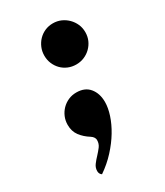

<svg xmlns="http://www.w3.org/2000/svg" viewBox="-139 -472 554 644"><g transform="rotate(-30 138.0 -150.5)"><path d="M252.9 -331.1Q252.9 -314.5 246.6 -300Q240.2 -285.6 229.2 -274.9Q218.3 -264.2 203.9 -258.1Q189.5 -252 172.9 -252Q156.2 -252 141.8 -258.1Q127.4 -264.2 116.9 -274.9Q106.4 -285.6 100.3 -300Q94.2 -314.5 94.2 -331.1Q94.2 -347.7 100.3 -362.1Q106.4 -376.5 116.9 -387.5Q127.4 -398.4 141.8 -404.8Q156.2 -411.1 172.9 -411.1Q189.5 -411.1 203.9 -404.8Q218.3 -398.4 229.2 -387.5Q240.2 -376.5 246.6 -362.1Q252.9 -347.7 252.9 -331.1ZM63 109.9Q54.2 104 54.2 92.8Q54.2 79.6 62.3 68.8Q70.3 58.1 80.1 47.9Q89.8 37.6 97.9 26.9Q106 16.1 106 2Q106 -3.4 102.8 -8.5Q99.6 -13.7 92.8 -18.1Q72.3 -30.8 59.1 -48.3Q45.9 -65.9 45.9 -90.8Q45.9 -107.4 52 -121.8Q58.1 -136.2 68.8 -147.2Q79.6 -158.2 94 -164.6Q108.4 -170.9 125 -170.9Q158.2 -170.9 175.5 -149.7Q192.9 -128.4 192.9 -95.2Q192.9 -73.2 184.1 -46.1Q175.3 -19 158.7 8.5Q142.1 36.1 117.9 62.5Q93.8 88.9 63 109.9Z"/></g></svg>

Font: Lobster
Style: Regular
Weight: 400
Designer: Pablo Impallari
Foundry: Pablo Impallari
Version: Version 1.007; ttfautohint (v1.1) -l 8 -r 50 -G 50 -x 14 -D 